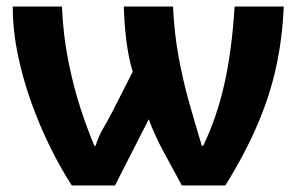

<svg xmlns="http://www.w3.org/2000/svg" viewBox="-20 -566 925 586"><path d="M846 -546Q842 -450 823 -362.5Q804 -275 766.5 -187Q729 -99 668 0H535Q509 -48 480.5 -100.5Q452 -153 434 -202L331 0H199Q166 -51 134 -115.5Q102 -180 76 -252Q50 -324 34.5 -399Q19 -474 19 -546H169Q173 -457 189 -377.5Q205 -298 226.5 -233Q248 -168 268 -121H272Q279 -147 296 -176Q313 -205 327 -233L385 -347Q372 -390 365.5 -443.5Q359 -497 358 -546H508Q512 -464 525 -393Q538 -322 556.5 -256Q575 -190 596 -121H600Q641 -205 664.5 -308.5Q688 -412 696 -546Z"/></svg>

Font: RS Noto Sans
Style: Bold
Weight: 700
Designer: Monotype Design Team
Foundry: Monotype Imaging Inc.
Version: Version 3.10